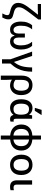

<svg xmlns="http://www.w3.org/2000/svg" viewBox="1841 -2657 1056 4778"><g transform="rotate(90 2369.0 -268.0)"><path d="M417 202.1C440.9 155.3 461.9 109.9 461.9 50.8C461.9 13.7 451.2 -14.2 430.2 -32.7C408.7 -50.8 370.6 -65.9 315.9 -78.1C272.5 -87.9 239.7 -99.1 217.8 -111.3C172.9 -136.2 161.1 -166 161.1 -209C161.1 -290 208 -357.4 320.8 -506.8L464.8 -694.8V-759.8H80.1V-680.2H206.1C260.3 -680.2 332.5 -683.1 346.2 -685.1L249 -561C211.4 -513.7 178.2 -470.2 148.4 -429.7C89.4 -349.1 51.8 -273.9 51.8 -193.8C51.8 -141.6 67.9 -99.1 100.1 -66.9C131.8 -34.2 188.5 -8.8 269 9.8C346.2 26.4 356.9 42 356.9 80.1C356.9 94.7 353 113.3 344.7 135.7C336.4 157.7 326.2 180.2 314 202.1Z M716.8 9.8C793.5 9.8 838.9 -23.4 861.8 -101.1H866.7C889.6 -23.4 935.1 9.8 1012.7 9.8C1142.1 9.8 1212.4 -101.6 1212.4 -261.2C1212.4 -387.7 1176.3 -476.6 1121.6 -539.1H1018.6C1074.7 -475.1 1109.4 -387.2 1109.4 -262.2C1109.4 -141.6 1071.3 -76.2 1004.4 -76.2C944.3 -76.2 914.6 -121.6 914.6 -203.1V-358.9H814.5V-203.1C814.5 -165 807.6 -134.3 793.5 -111.3C779.3 -87.9 756.3 -76.2 723.6 -76.2C658.7 -76.2 619.6 -143.1 619.6 -262.2C619.6 -326.7 628.4 -381.8 646 -427.7C663.6 -473.1 685.1 -510.3 710.4 -539.1H607.4C582.5 -511.2 561 -474.1 543.5 -427.7C525.4 -381.3 516.6 -325.7 516.6 -261.2C516.6 -101.6 584 9.8 716.8 9.8Z M1561.5 210V0C1614.3 -57.1 1655.3 -113.8 1684.1 -169.9C1742.2 -281.7 1763.7 -400.4 1763.7 -539.1H1657.7C1657.7 -442.4 1647.9 -358.4 1628.4 -286.6C1608.4 -214.8 1574.2 -149.9 1524.9 -90.8H1520.5C1511.2 -125.5 1482.9 -203.6 1469.7 -246.1L1372.6 -539.1H1263.7L1455.6 1V210Z M1967.3 240.2V99.1C1967.3 44.4 1964.8 -7.8 1962.4 -33.2H1968.3C2005.9 -6.3 2055.2 9.8 2108.4 9.8C2152.3 9.8 2192.4 -1 2228.5 -22.9C2300.3 -65.9 2346.7 -147.5 2346.7 -264.2C2346.7 -355.5 2324.7 -425.8 2280.3 -475.1C2235.8 -524.4 2174.3 -548.8 2096.7 -548.8C2025.9 -548.8 1968.8 -525.9 1925.8 -480C1882.8 -434.1 1861.3 -365.7 1861.3 -274.9V240.2ZM2101.6 -77.1C2052.2 -77.1 2003.4 -92.3 1968.3 -124V-275.9C1968.3 -399.4 2009.8 -460.9 2093.3 -460.9C2187 -460.9 2237.3 -400.4 2237.3 -264.2C2237.3 -139.6 2187 -77.1 2101.6 -77.1Z M2737.3 -606 2838.4 -766.1V-775.9H2714.4L2666.5 -618.2V-606ZM2664.6 9.8C2744.6 9.8 2800.3 -25.4 2833.5 -71.8H2840.3C2857.9 -10.7 2892.6 9.8 2947.3 9.8C2958 9.8 2969.2 8.3 2981.4 5.4C2993.7 2.4 3002 -0.5 3006.3 -2.9V-83C3001 -80.6 2986.8 -78.1 2976.6 -78.1C2953.6 -78.1 2935.5 -92.8 2935.5 -133.8V-539.1H2849.6L2836.4 -466.8H2832.5C2797.9 -515.1 2744.6 -548.8 2668.5 -548.8C2601.6 -548.8 2548.8 -524.9 2509.3 -476.6C2469.7 -428.2 2450.2 -358.4 2450.2 -267.1C2450.2 -177.7 2469.7 -108.9 2509.3 -61.5C2548.8 -14.2 2600.6 9.8 2664.6 9.8ZM2693.4 -76.2C2604 -76.2 2559.6 -139.6 2559.6 -266.1C2559.6 -393.6 2602.1 -461.9 2692.4 -461.9C2745.1 -461.9 2781.7 -445.3 2802.7 -412.1C2823.2 -378.4 2833.5 -330.6 2833.5 -268.1V-262.2C2833.5 -198.2 2822.8 -150.9 2801.8 -121.1C2780.3 -91.3 2744.1 -76.2 2693.4 -76.2Z M3453.1 240.2V6.8C3540 -0.5 3607.4 -28.3 3655.3 -77.1C3702.6 -125.5 3726.6 -189.5 3726.6 -269C3726.6 -349.1 3702.1 -413.6 3653.3 -461.9C3604 -510.3 3537.6 -537.6 3453.1 -544.9V-759.8H3352.5V-544.9C3263.2 -539.1 3194.8 -511.7 3148.4 -463.4C3101.6 -414.6 3078.1 -349.6 3078.1 -269C3078.1 -110.8 3185.1 -6.8 3352.5 6.8V240.2ZM3352.5 -74.2C3239.3 -85.9 3188.5 -155.8 3188.5 -269C3188.5 -383.8 3239.3 -452.1 3352.5 -463.9ZM3453.1 -462.9C3561 -449.7 3617.2 -382.3 3617.2 -269C3617.2 -155.8 3564 -87.4 3453.1 -74.2Z M4335.4 -270C4335.4 -449.2 4230 -548.8 4083.5 -548.8C4004.9 -548.8 3942.9 -524.9 3897.5 -476.6C3852.1 -428.2 3829.1 -359.4 3829.1 -270C3829.1 -92.3 3935.5 9.8 4080.6 9.8C4158.2 9.8 4220.2 -14.6 4266.6 -63.5C4312.5 -111.8 4335.4 -180.7 4335.4 -270ZM3938.5 -270C3938.5 -392.6 3981.4 -460.9 4081.5 -460.9C4181.2 -460.9 4226.6 -392.6 4226.6 -270C4226.6 -148.9 4182.1 -77.1 4082.5 -77.1C3982.4 -77.1 3938.5 -148.9 3938.5 -270Z M4630.4 9.8C4665 9.8 4694.3 4.4 4713.4 -2V-86.9C4693.4 -80.6 4672.9 -77.1 4646 -77.1C4625.5 -77.1 4608.4 -83 4594.2 -94.7C4580.1 -106 4573.2 -128.4 4573.2 -161.1V-539.1H4467.3V-155.8C4467.3 -106 4480 -65.9 4505.9 -35.6C4531.7 -5.4 4573.2 9.8 4630.4 9.8Z"/></g></svg>

Font: Noto Reveo Sans
Style: Regular
Weight: 500
Designer: Monotype Design Team
Foundry: Monotype Imaging Inc.
Version: Version 2.007